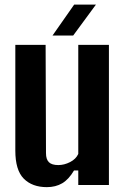

<svg xmlns="http://www.w3.org/2000/svg" viewBox="-20 -792 536 822"><path d="M180.5 9.2Q117.9 9.2 81.7 -27.2Q45.6 -63.7 45.6 -147.2V-600H175.3L176.9 -136.2Q176.9 -109.9 189.3 -97.6Q201.7 -85.3 229.6 -85.3Q255.2 -85.3 280.2 -98.2Q305.2 -111 315.1 -133V-600H446.3V0H315.1V-62.2H296.9Q274.5 -24 246.4 -7.4Q218.3 9.2 180.5 9.2ZM204.9 -640 297.6 -772.4H390.8L293.4 -640Z"/></svg>

Font: Big Shoulders Text SC Thin
Style: Regular
Weight: 100
Designer: Patric King
Foundry: XO Type Co
Version: Version 2.002